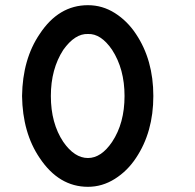

<svg xmlns="http://www.w3.org/2000/svg" viewBox="-20 -720 750 740"><path d="M133 -111Q67 -208 65 -350Q67 -492 133 -589Q206 -700 319 -700Q375 -700 423 -669.5Q471 -639 504 -589Q571 -489 571 -350Q571 -211 504 -111Q471 -61 422.5 -30.5Q374 0 319 0Q207 0 133 -111ZM412 -173Q460 -245 460 -350Q460 -454 412 -528Q369 -591 319 -589Q269 -591 224 -528Q176 -454 176 -350Q176 -245 224 -173Q267 -111 319 -111Q370 -111 412 -173Z"/></svg>

Font: Quicksand
Style: Bold
Weight: 700
Designer: Andrew Paglinawan
Foundry: Andrew Paglinawan
Version: 1.002